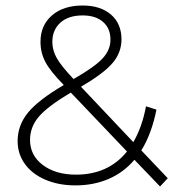

<svg xmlns="http://www.w3.org/2000/svg" viewBox="-20 -668 637 697"><path d="M561 9 468 -88Q429 -42 374.5 -18.5Q320 5 254 5Q193 5 145 -15.5Q97 -36 70.5 -72.5Q44 -109 44 -156Q44 -213 81.5 -259Q119 -305 211 -359L210 -361Q162 -410 144.5 -443.5Q127 -477 127 -516Q127 -576 168.5 -612Q210 -648 280 -648Q345 -648 383 -615Q421 -582 421 -525Q421 -477 388.5 -439Q356 -401 274 -353L464 -152Q496 -207 510 -282L548 -270Q530 -181 493 -122L589 -21ZM247 -381Q324 -425 352.5 -456Q381 -487 381 -524Q381 -565 354 -588.5Q327 -612 280 -612Q228 -612 199 -585.5Q170 -559 170 -516Q170 -486 185.5 -458Q201 -430 247 -381ZM441 -118 237 -332Q153 -282 121 -244.5Q89 -207 89 -160Q89 -104 135.5 -69Q182 -34 256 -34Q373 -34 441 -118Z"/></svg>

Font: Montserrat Ace
Style: Light
Weight: 300
Designer: Julieta Ulanovsky
Foundry: Julieta Ulanovsky
Version: Version 1